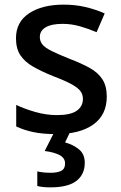

<svg xmlns="http://www.w3.org/2000/svg" viewBox="-20 -569 524 829"><path d="M441 -152Q441 -73 383 -31.5Q325 10 222 10Q165 10 124.5 1.5Q84 -7 50 -23V-116Q85 -99 132.5 -85.5Q180 -72 225 -72Q285 -72 311.5 -91Q338 -110 338 -142Q338 -160 328 -174.5Q318 -189 290.5 -204.5Q263 -220 210 -240Q158 -261 122.5 -281.5Q87 -302 68 -330.5Q49 -359 49 -404Q49 -474 105.5 -511.5Q162 -549 255 -549Q304 -549 347.5 -539Q391 -529 432 -511L397 -430Q362 -445 325 -455.5Q288 -466 250 -466Q202 -466 177 -451Q152 -436 152 -409Q152 -390 164 -376Q176 -362 204.5 -348Q233 -334 283 -314Q333 -295 368.5 -275Q404 -255 422.5 -226Q441 -197 441 -152ZM346 134Q346 184 310 212Q274 240 197 240Q163 240 141 234V171Q166 177 199 177Q228 177 244.5 168.5Q261 160 261 137Q261 113 237 100.5Q213 88 173 83L215 0H283L261 46Q295 55 320.5 75.5Q346 96 346 134Z"/></svg>

Font: Noto Sans Ol Chiki Medium
Style: Regular
Weight: 500
Designer: Monotype Design Team, Lewis McGuffie
Foundry: Monotype Imaging Inc.
Version: Version 2.003; ttfautohint (v1.8.4.7-5d5b)